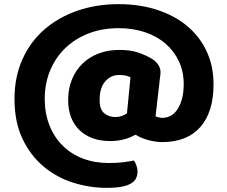

<svg xmlns="http://www.w3.org/2000/svg" viewBox="-20 -681 1096 927"><path d="M731 -119Q737 -117 746 -114.5Q755 -112 763 -112Q812 -112 839.5 -157.5Q867 -203 867 -275Q867 -335 844 -384.5Q821 -434 779.5 -470Q738 -506 680 -525.5Q622 -545 553 -545Q473 -545 407.5 -519.5Q342 -494 295 -448.5Q248 -403 222 -340.5Q196 -278 196 -204Q196 -133 219 -75.5Q242 -18 283 22.5Q324 63 380.5 84.5Q437 106 505 106Q548 106 577.5 102Q607 98 627 94Q634 105 639 119Q644 133 644 146Q644 165 637 179.5Q630 194 613 204.5Q596 215 567 220.5Q538 226 494 226Q413 226 333.5 201Q254 176 191 123.5Q128 71 89 -10Q50 -91 50 -204Q50 -309 88 -394Q126 -479 193.5 -538Q261 -597 353 -629Q445 -661 552 -661Q654 -661 738.5 -633.5Q823 -606 883.5 -555.5Q944 -505 977.5 -433.5Q1011 -362 1011 -274Q1011 -140 947 -67.5Q883 5 763 5Q733 5 698 -4Q663 -13 634 -31Q611 -17 580 -8.5Q549 0 511 0Q466 0 429 -13Q392 -26 365 -51.5Q338 -77 323.5 -114Q309 -151 309 -198Q309 -252 327 -296.5Q345 -341 377.5 -373Q410 -405 455.5 -422.5Q501 -440 557 -440Q611 -440 649.5 -426.5Q688 -413 715 -396Q734 -384 744.5 -367.5Q755 -351 755 -333Q755 -327 754.5 -321.5Q754 -316 753 -311ZM461 -198Q461 -153 483 -134.5Q505 -116 536 -116Q569 -116 593 -134L610 -308Q600 -313 587.5 -316Q575 -319 555 -319Q515 -319 488 -288Q461 -257 461 -198Z"/></svg>

Font: Baloo Bhaina 2
Style: Bold
Weight: 700
Designer: Yesha Goshar, Manish Minz, Shuchita Grover and Ek Type
Foundry: Ek Type
Version: Version 1.640;hotconv 1.0.111;makeotfexe 2.5.65597; ttfautoh